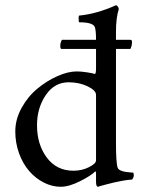

<svg xmlns="http://www.w3.org/2000/svg" viewBox="-20 -714 555 742"><path d="M212.9 -537.1Q212.9 -548.8 219.2 -560.1H351.1Q351.1 -598.6 346.2 -609.9Q338.9 -627.9 285.2 -627.9Q284.7 -627.9 284.2 -634.3Q283.7 -640.6 283.9 -647Q284.2 -653.3 286.1 -653.8Q355 -660.6 428.2 -693.8Q431.6 -693.8 435.3 -688.7Q439 -683.6 439 -678.2Q428.2 -646 428.2 -590.8V-560.1H483.9Q490.2 -560.1 490.2 -551.8Q490.2 -537.6 483.9 -524.9H428.2V-163.1Q428.2 -81.5 435.1 -64.9Q438 -58.6 447.3 -54.7Q456.5 -50.8 466.3 -49.6Q476.1 -48.3 484.9 -47.6Q493.7 -46.9 494.1 -46.9Q497.1 -45.4 497.1 -35.2Q497.1 -32.2 494.4 -26.1Q491.7 -20 488.8 -20Q474.1 -19 455.6 -15.9Q437 -12.7 420.7 -8.8Q404.3 -4.9 390.4 -1.2Q376.5 2.4 367.7 4.9L358.9 7.8Q351.1 7.8 351.1 -11.2V-45.9Q350.1 -52.2 348.1 -51.8Q333.5 -36.1 290.3 -14.2Q247.1 7.8 214.8 7.8Q181.2 7.8 149.2 -8.5Q117.2 -24.9 92.8 -53Q68.4 -81.1 53.7 -121.3Q39.1 -161.6 39.1 -206.1Q39.1 -252.9 63.5 -297.1Q87.9 -341.3 124.3 -371.3Q160.6 -401.4 201.7 -419.7Q242.7 -438 276.9 -438Q292 -438 315.2 -434.6Q338.4 -431.2 346.2 -428.2Q351.1 -428.2 351.1 -449.2V-524.9H217.8Q212.9 -524.9 212.9 -537.1ZM123 -230Q123 -155.8 160.9 -105Q198.7 -54.2 264.2 -54.2Q296.4 -54.2 323.7 -67.9Q351.1 -81.5 351.1 -94.2V-347.2Q351.1 -364.7 318.6 -380.4Q286.1 -396 245.1 -396Q190.4 -396 156.7 -346.2Q123 -296.4 123 -230Z"/></svg>

Font: Crimson
Style: Roman
Weight: 400
Version: Version 0.8